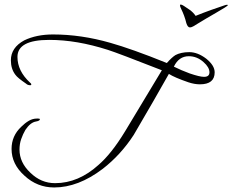

<svg xmlns="http://www.w3.org/2000/svg" viewBox="-20 -756 1025 847"><path d="M219 71Q144 71 88 19Q31 -32 31 -99Q31 -157 74 -197Q90 -213 107 -223Q124 -233 143 -233H148Q156 -233 156 -230Q156 -223 139 -220Q114 -216 92 -183Q81 -164 73.5 -142.5Q66 -121 66 -96Q66 -39 114 6Q161 52 223 52Q275 52 323 31.5Q371 11 414 -28Q442 -52 471.5 -89Q501 -126 532 -177L694 -446Q597 -484 537.5 -506.5Q478 -529 456 -536Q387 -558 323 -569Q259 -580 197 -580Q57 -580 57 -505Q57 -443 112 -392Q118 -388 118 -383Q118 -380 114 -380Q102 -380 95 -387Q76 -400 64.5 -409.5Q53 -419 48 -426Q28 -452 28 -490Q28 -546 87 -578Q141 -604 214 -604Q338 -604 467 -567Q513 -554 575 -532Q637 -510 716 -478Q738 -503 754 -513Q765 -519 780.5 -522.5Q796 -526 815 -526Q852 -526 890 -497Q927 -467 927 -437Q927 -384 862 -384Q838 -384 811 -393Q750 -414 725 -430Q694 -375 655.5 -308Q617 -241 570 -161Q513 -73 433 -11Q325 71 219 71ZM880 -417Q904 -417 904 -437Q904 -459 878 -482Q849 -508 813 -508Q769 -508 747 -462Q763 -454 780.5 -446.5Q798 -439 817 -432Q861 -417 880 -417ZM982 -735Q985 -735 985 -733Q985 -731 970 -721.5Q955 -712 933 -699.5Q911 -687 890 -674.5Q869 -662 856 -654Q842 -645 833 -640Q824 -635 818 -635Q808 -635 802 -654Q798 -671 792 -687Q786 -703 780 -715Q774 -727 774 -732Q774 -736 777 -736Q782 -736 791 -730Q801 -724 817 -712.5Q833 -701 843 -686Q875 -699 911 -712Q947 -725 969 -732Q977 -735 982 -735Z"/></svg>

Font: Whisper
Style: Regular
Weight: 400
Designer: Robert E. Leuschke
Foundry: Robert E. Leuschke
Version: Version 1.010; ttfautohint (v1.8.4.7-5d5b)